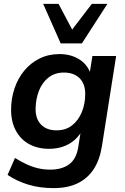

<svg xmlns="http://www.w3.org/2000/svg" viewBox="-20 -777 644 987"><path d="M256 190Q184 190 125 172Q66 154 19 122L57 35Q86 53 114.5 66.5Q143 80 173.5 87.5Q204 95 238 95Q298 95 335 68Q372 41 382 -19L397 -114L406 -113Q390 -81 364 -58Q338 -35 304.5 -23.5Q271 -12 233 -12Q174 -12 130 -36Q86 -60 61.5 -105.5Q37 -151 37 -213Q37 -270 54.5 -322Q72 -374 104.5 -413.5Q137 -453 183 -476Q229 -499 286 -499Q344 -499 387.5 -472Q431 -445 448 -392L440 -394L455 -489H577L504 -26Q493 44 462 92Q431 140 379.5 165Q328 190 256 190ZM271 -107Q318 -107 350.5 -132.5Q383 -158 400.5 -200.5Q418 -243 418 -292Q419 -344 390 -374Q361 -404 308 -404Q262 -404 229.5 -378.5Q197 -353 180.5 -311Q164 -269 163 -220Q162 -167 190.5 -137Q219 -107 271 -107ZM292 -554 202 -757H281L351 -625L452 -757H532L401 -554Z"/></svg>

Font: Nunito Sans 12pt ExtraLight
Style: Italic
Weight: 200
Italic angle: -9°
Designer: Vernon Adams
Foundry: Vernon Adams
Version: Version 3.101;gftools[0.9.27]